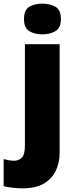

<svg xmlns="http://www.w3.org/2000/svg" viewBox="-71 -796 415 1056"><path d="M61 -691Q61 -742 90.5 -759Q120 -776 162 -776Q203 -776 233.5 -759Q264 -742 264 -691Q264 -642 233.5 -624.5Q203 -607 162 -607Q120 -607 90.5 -624.5Q61 -642 61 -691ZM52 240Q29 240 -1 236.5Q-31 233 -51 228V79Q-35 83 -21.5 85.5Q-8 88 8 88Q31 88 48.5 71.5Q66 55 66 5V-553H257V45Q257 95 237.5 139.5Q218 184 173 212Q128 240 52 240Z"/></svg>

Font: Noto Kufi Arabic Black
Style: Regular
Weight: 900
Designer: Monotype Design Team, David Williams, Khaled Hosny
Foundry: Google LLC
Version: Version 2.109; ttfautohint (v1.8.4.7-5d5b)